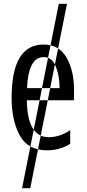

<svg xmlns="http://www.w3.org/2000/svg" viewBox="-20 -780 459 1009"><path d="M332 -760 139 209H96L289 -760ZM209 -546Q41 -546 41 -265Q41 -148 83.5 -69Q126 10 227 10Q294 10 349 -24V-96Q294 -59 236 -59Q124 -59 121 -253H369V-309Q369 -409 329.5 -477.5Q290 -546 209 -546ZM210 -480Q253 -480 273 -431.5Q293 -383 293 -317H122Q129 -480 210 -480Z"/></svg>

Font: Noto Sans Display Condensed
Style: Regular
Weight: 400
Width: 3
Designer: Monotype Design Team
Foundry: Monotype Imaging Inc.
Version: Version 1.900